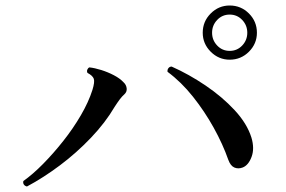

<svg xmlns="http://www.w3.org/2000/svg" viewBox="-20 -770 1040 698"><path d="M78 -92Q70 -94 66.5 -99.5Q63 -105 65 -112Q99 -136 136.5 -174Q174 -212 210 -257.5Q246 -303 274 -351Q302 -399 316 -443Q325 -472 321 -483.5Q317 -495 298 -505Q295 -511 297.5 -517Q300 -523 305 -525Q324 -523 348 -515.5Q372 -508 394 -496.5Q416 -485 429 -471Q439 -462 440.5 -449Q442 -436 432 -427Q424 -420 416 -409.5Q408 -399 397 -382Q363 -324 310.5 -269Q258 -214 198 -169Q138 -124 78 -92ZM862 -161Q846 -155 832 -161Q818 -167 810 -189Q790 -246 757 -305.5Q724 -365 681.5 -418.5Q639 -472 589 -509Q588 -517 592.5 -522.5Q597 -528 604 -528Q667 -500 727.5 -459Q788 -418 833 -369.5Q878 -321 894 -270Q906 -230 894.5 -199.5Q883 -169 862 -161ZM815 -553Q775 -553 746 -582Q717 -611 717 -651Q717 -692 746 -721Q775 -750 815 -750Q856 -750 885 -721Q914 -692 914 -651Q914 -611 885 -582Q856 -553 815 -553ZM815 -585Q842 -585 860.5 -604.5Q879 -624 879 -651Q879 -678 860.5 -697.5Q842 -717 815 -717Q788 -717 769.5 -697.5Q751 -678 751 -651Q751 -624 769.5 -604.5Q788 -585 815 -585Z"/></svg>

Font: Zen Old Mincho SemiBold
Style: Regular
Weight: 600
Version: Version 1.500